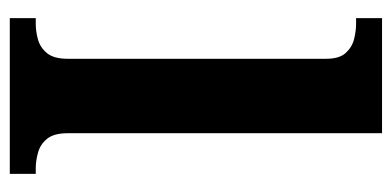

<svg xmlns="http://www.w3.org/2000/svg" viewBox="-224 -576 800 392"><g transform="rotate(90 176.0 -380.0)"><path d="M17 0V-53H29Q44 -53 60.5 -57.5Q77 -62 88.5 -76Q100 -90 100 -118V-646Q100 -673 88 -686Q76 -699 59.5 -703Q43 -707 29 -707H17V-760H252V-118Q252 -90 263.5 -76Q275 -62 292 -57.5Q309 -53 323 -53H335V0Z"/></g></svg>

Font: Noto Serif Toto
Style: Bold
Weight: 700
Designer: Monotype Design Team
Foundry: Monotype Imaging Inc.
Version: Version 2.001; ttfautohint (v1.8.4.7-5d5b)